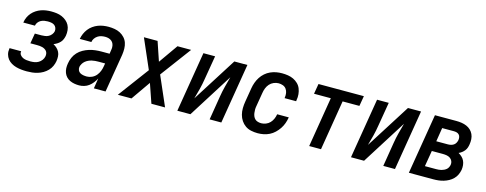

<svg xmlns="http://www.w3.org/2000/svg" viewBox="-26 -1061 4051 1602"><g transform="rotate(15 2000.0 -260.0)"><path d="M205 8Q181 8 157.5 5.5Q134 3 112 -3Q90 -9 70.5 -20.5Q51 -32 37.5 -49Q24 -66 18 -88.5Q12 -111 16 -135L17 -142H117V-139Q114 -123 124 -110Q134 -97 148.5 -90.5Q163 -84 179.5 -82Q196 -80 212 -80Q230 -80 248 -83Q266 -86 282 -95.5Q298 -105 309.5 -120.5Q321 -136 324 -154Q326 -166 324 -177.5Q322 -189 315.5 -197.5Q309 -206 299 -212Q289 -218 278 -221Q267 -224 255 -225Q243 -226 231 -226H174L189 -314H246Q261 -314 277 -316.5Q293 -319 307 -326.5Q321 -334 331.5 -347.5Q342 -361 345 -376Q347 -391 341.5 -405Q336 -419 324.5 -427Q313 -435 298 -437.5Q283 -440 267 -440Q253 -440 238 -437.5Q223 -435 209 -427.5Q195 -420 185 -407Q175 -394 173 -380L172 -378H72L73 -382Q76 -403 85.5 -424Q95 -445 110.5 -463Q126 -481 146 -494Q166 -507 187.5 -514.5Q209 -522 231 -525Q253 -528 274 -528Q298 -528 321.5 -525Q345 -522 366 -513Q387 -504 404.5 -489.5Q422 -475 432.5 -455.5Q443 -436 445.5 -412Q448 -388 444 -364Q441 -349 435 -333.5Q429 -318 417.5 -305.5Q406 -293 391.5 -284Q377 -275 362 -269Q379 -260 393 -247Q407 -234 415.5 -217Q424 -200 425 -180Q426 -160 423 -139Q419 -116 409 -94Q399 -72 381.5 -54Q364 -36 342.5 -23.5Q321 -11 297.5 -4Q274 3 251 5.5Q228 8 205 8Z M657 8Q636 8 616 4.5Q596 1 577.5 -7.5Q559 -16 545.5 -30.5Q532 -45 525 -63.5Q518 -82 517 -102.5Q516 -123 520 -145Q524 -171 535 -196.5Q546 -222 565 -242.5Q584 -263 609 -277Q634 -291 660 -299Q686 -307 712.5 -310Q739 -313 765 -313H835L840 -347Q841 -352 841.5 -358Q842 -364 842 -369Q842 -385 836.5 -399Q831 -413 819.5 -422.5Q808 -432 793.5 -436Q779 -440 763 -440Q747 -440 730.5 -436.5Q714 -433 699.5 -423.5Q685 -414 675 -399.5Q665 -385 663 -369V-368H563V-369Q567 -392 576.5 -414Q586 -436 601 -455.5Q616 -475 636.5 -489.5Q657 -504 679 -512.5Q701 -521 724 -524.5Q747 -528 770 -528Q796 -528 822 -523.5Q848 -519 870 -507.5Q892 -496 909 -477.5Q926 -459 934 -435.5Q942 -412 942.5 -385.5Q943 -359 939 -332L884 0H783L797 -89Q787 -69 772.5 -50.5Q758 -32 740 -18.5Q722 -5 700 1.5Q678 8 657 8ZM700 -80Q722 -80 744 -90Q766 -100 781 -118Q796 -136 804.5 -158Q813 -180 816 -202L820 -225H765Q750 -225 735.5 -224Q721 -223 706 -219.5Q691 -216 677 -209.5Q663 -203 651 -193Q639 -183 631 -169.5Q623 -156 620 -142Q618 -126 624 -112.5Q630 -99 642.5 -92Q655 -85 670 -82.5Q685 -80 700 -80Z M990 0 1187 -265 1076 -520H1194L1250 -355L1366 -520H1484L1287 -255L1398 0H1280L1223 -165L1108 0Z M1504 0 1590 -520H1691L1656 -312Q1649 -268 1638 -224Q1627 -180 1614 -136L1857 -520H1970L1884 0H1783L1817 -208Q1824 -252 1835.5 -296Q1847 -340 1859 -384L1617 0Z M2199 8Q2170 8 2142 2Q2114 -4 2092 -19.5Q2070 -35 2055 -57.5Q2040 -80 2033 -107Q2026 -134 2026.5 -163Q2027 -192 2032 -221L2052 -341Q2056 -366 2065 -391Q2074 -416 2088.5 -438.5Q2103 -461 2123.5 -479Q2144 -497 2168.5 -508Q2193 -519 2218 -523.5Q2243 -528 2268 -528Q2294 -528 2319.5 -524Q2345 -520 2367 -509.5Q2389 -499 2406.5 -482Q2424 -465 2433 -442.5Q2442 -420 2444.5 -394.5Q2447 -369 2442 -343L2441 -333H2341L2342 -339Q2345 -359 2342 -378Q2339 -397 2328 -412Q2317 -427 2299 -433.5Q2281 -440 2262 -440Q2241 -440 2220 -431Q2199 -422 2184.5 -405.5Q2170 -389 2162 -368.5Q2154 -348 2151 -327L2131 -207Q2128 -192 2128 -177Q2128 -162 2130 -147.5Q2132 -133 2137.5 -120Q2143 -107 2153 -97.5Q2163 -88 2177.5 -84Q2192 -80 2207 -80Q2226 -80 2246.5 -88Q2267 -96 2281.5 -111.5Q2296 -127 2304.5 -146.5Q2313 -166 2316 -185L2317 -187H2417L2416 -184Q2412 -159 2403 -134Q2394 -109 2379 -86.5Q2364 -64 2344 -45Q2324 -26 2300 -14Q2276 -2 2250 3Q2224 8 2199 8Z M2643 0 2714 -432H2569L2584 -520H2976L2961 -432H2816L2745 0Z M3004 0 3090 -520H3191L3156 -312Q3149 -268 3138 -224Q3127 -180 3114 -136L3357 -520H3470L3384 0H3283L3317 -208Q3324 -252 3335.5 -296Q3347 -340 3359 -384L3117 0Z M3504 0 3590 -520H3776Q3799 -520 3821.5 -516.5Q3844 -513 3864 -504.5Q3884 -496 3899.5 -481.5Q3915 -467 3924 -447.5Q3933 -428 3934.5 -405Q3936 -382 3932 -359Q3930 -345 3925 -330.5Q3920 -316 3910.5 -304Q3901 -292 3888.5 -282.5Q3876 -273 3862 -267Q3878 -258 3892 -245Q3906 -232 3914 -215Q3922 -198 3924 -178Q3926 -158 3923 -138Q3919 -116 3909.5 -95Q3900 -74 3883 -57Q3866 -40 3845.5 -29Q3825 -18 3803.5 -11.5Q3782 -5 3760 -2.5Q3738 0 3716 0ZM3657 -313H3757Q3770 -313 3783 -316Q3796 -319 3807 -326.5Q3818 -334 3824.5 -346.5Q3831 -359 3833 -371Q3835 -384 3832.5 -396.5Q3830 -409 3821.5 -417.5Q3813 -426 3801 -429Q3789 -432 3776 -432H3676ZM3619 -88H3716Q3727 -88 3738.5 -89Q3750 -90 3761 -93Q3772 -96 3782.5 -101Q3793 -106 3802 -113.5Q3811 -121 3816.5 -132Q3822 -143 3824 -154Q3827 -171 3820.5 -186Q3814 -201 3801 -210Q3788 -219 3771.5 -222Q3755 -225 3738 -225H3642Z"/></g></svg>

Font: Iosevka Semibold Oblique
Style: Regular
Weight: 600
Italic angle: -9°
Monospace: yes
Designer: Belleve Invis
Foundry: Belleve Invis
Version: Version 32.5.0; ttfautohint (v1.8.4)